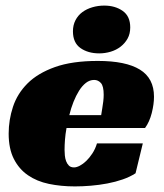

<svg xmlns="http://www.w3.org/2000/svg" viewBox="-20 -659 587 687"><path d="M218 -201Q214 -179 212.5 -159Q211 -139 211 -123Q211 -114 212 -103Q213 -92 216.5 -82.5Q220 -73 226.5 -66.5Q233 -60 245 -60Q254 -60 265.5 -66Q277 -72 288.5 -83Q300 -94 310.5 -110Q321 -126 327 -146H491L465 -39Q445 -26 419 -17Q393 -8 364 -2.5Q335 3 305 5.5Q275 8 248 8Q198 8 155 -1Q112 -10 80 -32Q48 -54 29.5 -90.5Q11 -127 11 -181Q11 -230 26.5 -277Q42 -324 78.5 -360.5Q115 -397 176.5 -419Q238 -441 330 -441Q430 -441 480.5 -410Q531 -379 531 -313Q531 -286 523 -254.5Q515 -223 499 -201ZM351 -320Q351 -351 341 -362Q331 -373 317 -373Q301 -373 287.5 -362.5Q274 -352 263 -334.5Q252 -317 243 -294.5Q234 -272 228 -247H342Q344 -259 346 -272Q348 -283 349.5 -296Q351 -309 351 -320ZM446 -561Q446 -538 436.5 -521Q427 -504 411.5 -492Q396 -480 376 -474Q356 -468 335 -468Q295 -468 268 -487Q241 -506 241 -547Q241 -569 250 -586.5Q259 -604 274.5 -615.5Q290 -627 310.5 -633Q331 -639 353 -639Q392 -639 419 -620Q446 -601 446 -561Z"/></svg>

Font: Racing Sans One
Style: Regular
Weight: 400
Designer: Pablo Impallari, Rodrigo Fuenzalida
Foundry: Pablo Impallari, Rodrigo Fuenzalida
Version: Version 1.001; ttfautohint (v0.8) -G 200 -r 50